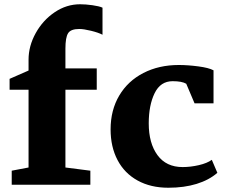

<svg xmlns="http://www.w3.org/2000/svg" viewBox="-20 -867 1056 901"><path d="M114 -81V-446H25V-497L114 -536V-587Q114 -651 147.5 -711.5Q181 -772 236.5 -809.5Q292 -847 356 -847Q382 -847 414 -842.5Q446 -838 461 -831V-704Q442 -714 407.5 -722.5Q373 -731 352 -731Q312 -731 299.5 -711Q287 -691 287 -639V-546H434V-446H287V-81L404 -66V0H35V-66Z M982 -537V-382H893L854 -474Q834 -486 790 -486Q733 -486 705.5 -429.5Q678 -373 678 -288Q678 -195 719 -139Q760 -83 837 -83Q874 -83 913 -92Q952 -101 974 -117L1000 -56Q961 -22 902.5 -4Q844 14 770 14Q687 14 625.5 -20Q564 -54 531.5 -116Q499 -178 499 -260Q499 -350 539.5 -418.5Q580 -487 653 -524.5Q726 -562 819 -562Q861 -562 910.5 -555.5Q960 -549 982 -537Z"/></svg>

Font: Martel Heavy
Style: Regular
Weight: 900
Designer: Dan Reynolds
Foundry: Dan Reynolds
Version: Version 1.001; ttfautohint (v1.1) -l 5 -r 5 -G 72 -x 0 -D la